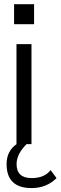

<svg xmlns="http://www.w3.org/2000/svg" viewBox="-20 -704 296 938"><path d="M109.9 0Q61 48.8 61 97.7Q61 166 134.3 166Q197.8 166 227.1 127L256.3 166Q207.5 214.8 134.3 214.8Q12.2 214.8 12.2 97.7Q12.2 34.2 61 0H60.5V-488.3H133.8V0ZM146.5 -683.6V-585.9H48.8V-683.6Z"/></svg>

Font: Sanitrixie
Style: Regular
Weight: 400
Designer: Jayvee D. Enaguas (Grand Chaos)
Version: Version 1.1 - 6/9/2013